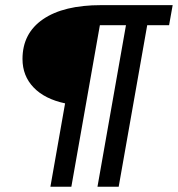

<svg xmlns="http://www.w3.org/2000/svg" viewBox="-20 -713 679 733"><path d="M352.1 0 460.9 -616.7H361.3L252.4 0H172.4L228.5 -318.4Q150.4 -335 108.2 -379.2Q65.9 -423.3 65.9 -487.8Q65.9 -585.9 144.3 -639.6Q222.7 -693.4 366.2 -693.4H639.2L625.5 -616.7H542L433.1 0Z"/></svg>

Font: Cascadia Mono PL SemiLight
Style: Italic
Weight: 350
Italic angle: -10°
Monospace: yes
Designer: Aaron Bell
Foundry: Saja Typeworks
Version: Version 2404.023; ttfautohint (v1.8.4)